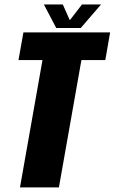

<svg xmlns="http://www.w3.org/2000/svg" viewBox="-20 -816 500 836"><path d="M67 0 165 -554.5H60.5L82 -675H459.5L438.5 -554.5H334.5L236.5 0ZM225 -694 171 -796.5H253.5L284 -728L337 -796.5H420L331.5 -694Z"/></svg>

Font: Anybody Condensed ExtraBold
Style: Italic
Weight: 800
Width: 3
Italic angle: -10°
Designer: Tyler Finck
Foundry: Etcetera Type Company
Version: Version 1.010; ttfautohint (v1.8.3) -l 8 -r 50 -G 200 -x 14 